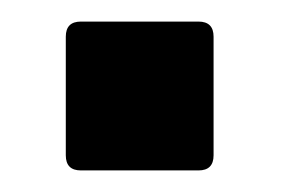

<svg xmlns="http://www.w3.org/2000/svg" viewBox="-20 -158 261 178"><path d="M55 0Q41 0 41 -14V-124Q41 -138 55 -138H164Q178 -138 178 -124V-14Q178 0 164 0Z"/></svg>

Font: AL Dynamic
Style: Bold
Weight: 700
Version: Version 1.000; ttfautohint (v1.8.2) -l 8 -r 50 -G 200 -x 14 